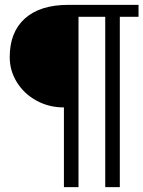

<svg xmlns="http://www.w3.org/2000/svg" viewBox="-20 -770 590 790"><path d="M243 -328Q181 -328 130 -356Q79 -384 49.5 -431.5Q20 -479 20 -535Q20 -638 82.5 -694Q145 -750 261 -750H550V-701H473V0H413V-701H303V0H243Z"/></svg>

Font: Krub
Style: Regular
Weight: 400
Designer: Ekaluck Peanpanawate
Foundry: Cadson Demak Co.,Ltd.
Version: Version 1.000; ttfautohint (v1.6)